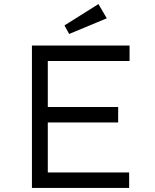

<svg xmlns="http://www.w3.org/2000/svg" viewBox="-20 -924 763 944"><path d="M137 0V-700H617V-624H215V-76H615V0ZM176 -322V-398H561V-322ZM320 -757 297 -799 464 -904 505 -834Z"/></svg>

Font: Lexend Exa Light
Style: Regular
Weight: 300
Designer: Bonnie Shaver-Troup, Thomas Jockin
Foundry: Lexend
Version: Version 1.007